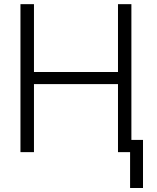

<svg xmlns="http://www.w3.org/2000/svg" viewBox="-20 -748 771 944"><path d="M80.6 0V-727.5H147V-394H560.1V-727.5H626V0H560.1V-334.5H147V0ZM683.1 -60.1V176.3H619.6V-60.1Z"/></svg>

Font: Inter Tight Light
Style: Regular
Weight: 300
Designer: Rasmus Andersson
Foundry: rsms
Version: Version 3.004